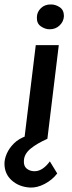

<svg xmlns="http://www.w3.org/2000/svg" viewBox="-56 -621 322 859"><path d="M77 218Q29 215 -3.5 186Q-36 157 -36 111Q-36 90 -25.5 66Q-15 42 6.5 20.5Q28 -1 63 -13L146 -2L53 0L104 -419H207L156 0Q109 21 81 44Q53 67 51 96Q49 121 62.5 132.5Q76 144 95 145Q115 146 133 134.5Q151 123 167 101L200 155Q178 184 143.5 202Q109 220 77 218ZM109 -543Q109 -567 127 -584.5Q145 -602 173 -601Q193 -601 211.5 -588.5Q230 -576 230 -549Q229 -525 211 -507.5Q193 -490 166 -490Q146 -490 127 -503Q108 -516 109 -543Z"/></svg>

Font: Josefin Sans Medium
Style: Italic
Weight: 500
Italic angle: -7°
Designer: Santiago Orozco
Foundry: Typemade
Version: Version 2.000